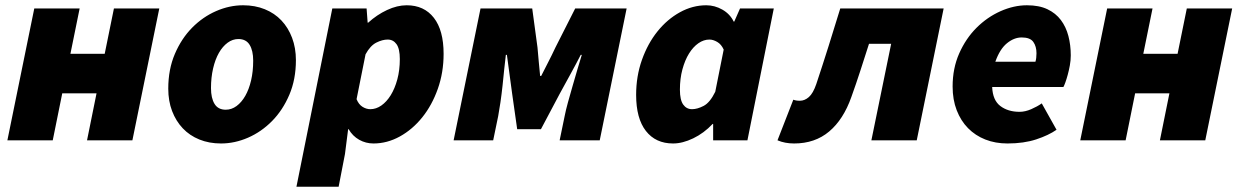

<svg xmlns="http://www.w3.org/2000/svg" viewBox="-20 -532 4700 728"><path d="M8 0 110 -500H282L247 -328H377L412 -500H584L482 0H310L346 -178H216L180 0Z M818 12Q773 12 736 -3Q699 -18 673 -45.5Q647 -73 632.5 -111Q618 -149 618 -196Q618 -269 643 -327.5Q668 -386 708.5 -427Q749 -468 799.5 -490Q850 -512 902 -512Q947 -512 984 -497Q1021 -482 1047 -454.5Q1073 -427 1087.5 -388.5Q1102 -350 1102 -304Q1102 -231 1077 -172.5Q1052 -114 1011.5 -73Q971 -32 920.5 -10Q870 12 818 12ZM836 -116Q858 -116 877 -130Q896 -144 910 -168.5Q924 -193 932 -227Q940 -261 940 -302Q940 -340 926.5 -362Q913 -384 884 -384Q862 -384 843 -370Q824 -356 810 -331.5Q796 -307 788 -272.5Q780 -238 780 -198Q780 -160 793.5 -138Q807 -116 836 -116Z M1300 -42 1288 52 1264 176H1104L1240 -500H1370L1374 -446H1376Q1409 -476 1447.5 -494Q1486 -512 1522 -512Q1588 -512 1625 -464.5Q1662 -417 1662 -328Q1662 -257 1640 -195Q1618 -133 1581 -87Q1544 -41 1496 -14.5Q1448 12 1396 12Q1367 12 1342 -2Q1317 -16 1302 -42ZM1450 -382Q1430 -382 1407 -370.5Q1384 -359 1366 -326L1332 -156Q1340 -136 1354.5 -127Q1369 -118 1384 -118Q1406 -118 1426 -132Q1446 -146 1461.5 -171Q1477 -196 1486.5 -231Q1496 -266 1496 -308Q1496 -347 1483.5 -364.5Q1471 -382 1450 -382Z M1700 0 1802 -500H1998L2018 -352Q2021 -322 2023 -296Q2025 -270 2028 -244H2032Q2045 -270 2058.5 -296Q2072 -322 2086 -352L2161 -500H2356L2254 0H2102L2121 -92Q2125 -113 2133.5 -144Q2142 -175 2151.5 -207.5Q2161 -240 2170 -271Q2179 -302 2186 -324H2182Q2164 -289 2142 -249Q2120 -209 2102 -176L2031 -42H1941L1922 -176Q1918 -209 1912 -250Q1906 -291 1902 -324H1898Q1895 -302 1892 -271Q1889 -240 1885.5 -207.5Q1882 -175 1877.5 -144Q1873 -113 1869 -92L1850 0Z M2532 12Q2466 12 2429 -35.5Q2392 -83 2392 -172Q2392 -243 2414 -305Q2436 -367 2473 -413Q2510 -459 2558 -485.5Q2606 -512 2658 -512Q2690 -512 2719 -495.5Q2748 -479 2762 -450H2764L2786 -500H2914L2814 0H2684V-62H2682Q2649 -27 2608.5 -7.5Q2568 12 2532 12ZM2604 -118Q2624 -118 2648 -130.5Q2672 -143 2692 -184L2724 -344Q2715 -364 2699.5 -373Q2684 -382 2670 -382Q2648 -382 2628 -368Q2608 -354 2592.5 -329Q2577 -304 2567.5 -269Q2558 -234 2558 -192Q2558 -153 2570.5 -135.5Q2583 -118 2604 -118Z M2991 12Q2956 12 2928 0L2988 -154Q2993 -152 2999 -151Q3005 -150 3013 -150Q3031 -150 3047 -164Q3063 -178 3075 -213Q3099 -285 3121.5 -356.5Q3144 -428 3166 -500H3558L3456 0H3284L3359 -366H3275Q3259 -316 3242.5 -265Q3226 -214 3208 -164Q3178 -79 3124 -33.5Q3070 12 2991 12Z M3592 -204Q3592 -273 3617 -329.5Q3642 -386 3682.5 -426.5Q3723 -467 3773.5 -489.5Q3824 -512 3874 -512Q3920 -512 3951.5 -497Q3983 -482 4002.5 -456Q4022 -430 4031 -395.5Q4040 -361 4040 -322Q4040 -303 4036.5 -284Q4033 -265 4028.5 -248.5Q4024 -232 4019.5 -219.5Q4015 -207 4012 -202H3742Q3744 -152 3773 -130Q3802 -108 3846 -108Q3867 -108 3890 -118Q3913 -128 3930 -140L3986 -40Q3956 -19 3909 -3.5Q3862 12 3800 12Q3754 12 3716 -3Q3678 -18 3650.5 -46Q3623 -74 3607.5 -114Q3592 -154 3592 -204ZM3754 -298H3906Q3908 -304 3909 -312.5Q3910 -321 3910 -330Q3910 -356 3898 -373Q3886 -390 3854 -390Q3825 -390 3798 -368Q3771 -346 3754 -298Z M4076 0 4178 -500H4350L4315 -328H4445L4480 -500H4652L4550 0H4378L4414 -178H4284L4248 0Z"/></svg>

Font: mr_Source Sans Pro
Style: Italic
Weight: 900
Italic angle: -11°
Designer: Paul D. Hunt
Foundry: Adobe Systems Incorporated
Version: Version 1.076;July 10, 2024;FontCreator 11.5.0.2430 64-bit